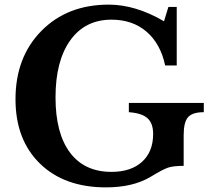

<svg xmlns="http://www.w3.org/2000/svg" viewBox="-20 -800 916 830"><path d="M438 10Q258 10 152.5 -93Q47 -196 47 -371Q47 -553 159 -666.5Q271 -780 450 -780Q566 -780 689 -708L708 -770H744V-517H694Q674 -611 613.5 -663Q553 -715 462 -715Q348 -715 284 -626Q220 -537 220 -379Q220 -224 282.5 -140.5Q345 -57 462 -57Q546 -57 594 -100.5Q642 -144 642 -221Q642 -267 617.5 -289Q593 -311 537 -315V-355H861V-315Q812 -315 793 -293.5Q774 -272 774 -216V-83Q730 -83 707 -75.5Q684 -68 630 -35Q554 10 438 10Z"/></svg>

Font: Libre Baskerville
Style: Bold
Weight: 700
Designer: Pablo Impallari, Rodrigo Fuenzalida
Foundry: Pablo Impallari, Rodrigo Fuenzalida
Version: Version 1.000